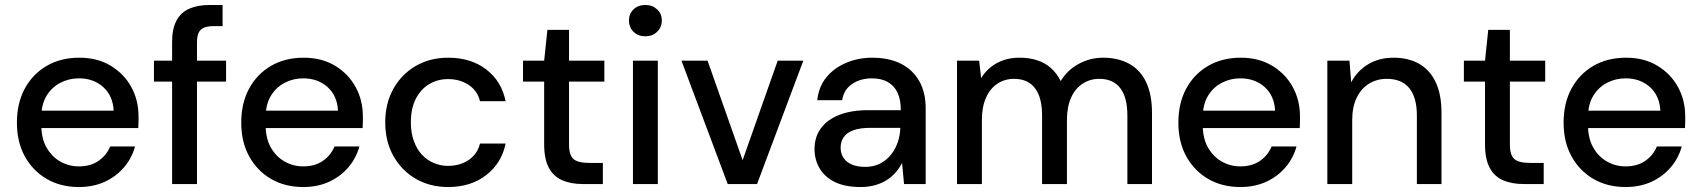

<svg xmlns="http://www.w3.org/2000/svg" viewBox="-20 -740 6838 772"><path d="M297 12Q224 12 168 -20.5Q112 -53 80 -111Q48 -169 48 -247Q48 -325 79.5 -383.5Q111 -442 167.5 -475Q224 -508 299 -508Q372 -508 425.5 -475.5Q479 -443 508 -390Q537 -337 537 -272Q537 -262 537 -250Q537 -238 536 -225H122V-295H437Q434 -355 395 -390Q356 -425 297 -425Q257 -425 222.5 -407Q188 -389 167 -354.5Q146 -320 146 -267V-239Q146 -184 167 -147Q188 -110 222.5 -90.5Q257 -71 297 -71Q344 -71 376 -93Q408 -115 423 -151H523Q510 -104 479 -67.5Q448 -31 402 -9.5Q356 12 297 12Z M672 0V-572Q672 -624 689.5 -657Q707 -690 741 -705Q775 -720 823 -720H875V-635H839Q803 -635 787.5 -620.5Q772 -606 772 -570V0ZM599 -412V-496H889V-412Z M1199 12Q1126 12 1070 -20.5Q1014 -53 982 -111Q950 -169 950 -247Q950 -325 981.5 -383.5Q1013 -442 1069.5 -475Q1126 -508 1201 -508Q1274 -508 1327.5 -475.5Q1381 -443 1410 -390Q1439 -337 1439 -272Q1439 -262 1439 -250Q1439 -238 1438 -225H1024V-295H1339Q1336 -355 1297 -390Q1258 -425 1199 -425Q1159 -425 1124.5 -407Q1090 -389 1069 -354.5Q1048 -320 1048 -267V-239Q1048 -184 1069 -147Q1090 -110 1124.5 -90.5Q1159 -71 1199 -71Q1246 -71 1278 -93Q1310 -115 1325 -151H1425Q1412 -104 1381 -67.5Q1350 -31 1304 -9.5Q1258 12 1199 12Z M1782 12Q1709 12 1652 -21Q1595 -54 1562 -112.5Q1529 -171 1529 -248Q1529 -325 1562 -383.5Q1595 -442 1652 -475Q1709 -508 1782 -508Q1874 -508 1935.5 -460.5Q1997 -413 2013 -333H1910Q1900 -375 1864.5 -398.5Q1829 -422 1781 -422Q1741 -422 1707 -402.5Q1673 -383 1652.5 -344Q1632 -305 1632 -248Q1632 -206 1644 -173Q1656 -140 1676.5 -118Q1697 -96 1724.5 -84.5Q1752 -73 1781 -73Q1813 -73 1839.5 -83.5Q1866 -94 1884.5 -114Q1903 -134 1910 -163H2013Q1997 -84 1935 -36Q1873 12 1782 12Z M2324 0Q2276 0 2241 -15Q2206 -30 2187 -65Q2168 -100 2168 -160V-412H2083V-496H2168L2181 -620H2268V-496H2410V-412H2268V-159Q2268 -116 2286 -100.5Q2304 -85 2348 -85H2404V0Z M2525 0V-496H2625V0ZM2575 -594Q2546 -594 2527.5 -612Q2509 -630 2509 -658Q2509 -685 2527.5 -702.5Q2546 -720 2575 -720Q2603 -720 2622 -702.5Q2641 -685 2641 -658Q2641 -630 2622 -612Q2603 -594 2575 -594Z M2906 0 2720 -496H2825L2966 -96L3107 -496H3210L3024 0Z M3440 12Q3377 12 3336 -8.5Q3295 -29 3275 -64Q3255 -99 3255 -140Q3255 -189 3280.5 -224Q3306 -259 3354.5 -278Q3403 -297 3471 -297H3602Q3602 -340 3588.5 -368Q3575 -396 3549 -410.5Q3523 -425 3486 -425Q3440 -425 3406.5 -402.5Q3373 -380 3366 -337H3266Q3272 -392 3303 -429.5Q3334 -467 3382.5 -487.5Q3431 -508 3486 -508Q3556 -508 3604 -483Q3652 -458 3677 -412.5Q3702 -367 3702 -305V0H3615L3607 -85Q3597 -65 3581.5 -47Q3566 -29 3545.5 -16Q3525 -3 3498.5 4.5Q3472 12 3440 12ZM3459 -69Q3492 -69 3518 -82Q3544 -95 3562 -117.5Q3580 -140 3589.5 -167.5Q3599 -195 3600 -225V-226H3481Q3437 -226 3410.5 -216Q3384 -206 3372 -188Q3360 -170 3360 -146Q3360 -123 3371.5 -105.5Q3383 -88 3405 -78.5Q3427 -69 3459 -69Z M3828 0V-496H3917L3925 -426Q3949 -465 3988.5 -486.5Q4028 -508 4079 -508Q4118 -508 4149.5 -498Q4181 -488 4205 -467Q4229 -446 4245 -414Q4271 -458 4317 -483Q4363 -508 4415 -508Q4476 -508 4520.5 -483.5Q4565 -459 4588.5 -409.5Q4612 -360 4612 -286V0H4513V-276Q4513 -348 4484.5 -385.5Q4456 -423 4400 -423Q4363 -423 4333 -403.5Q4303 -384 4286.5 -347Q4270 -310 4270 -257V0H4170V-276Q4170 -348 4141.5 -385.5Q4113 -423 4057 -423Q4020 -423 3990.5 -403.5Q3961 -384 3944.5 -347Q3928 -310 3928 -257V0Z M4967 12Q4894 12 4838 -20.5Q4782 -53 4750 -111Q4718 -169 4718 -247Q4718 -325 4749.5 -383.5Q4781 -442 4837.5 -475Q4894 -508 4969 -508Q5042 -508 5095.5 -475.5Q5149 -443 5178 -390Q5207 -337 5207 -272Q5207 -262 5207 -250Q5207 -238 5206 -225H4792V-295H5107Q5104 -355 5065 -390Q5026 -425 4967 -425Q4927 -425 4892.5 -407Q4858 -389 4837 -354.5Q4816 -320 4816 -267V-239Q4816 -184 4837 -147Q4858 -110 4892.5 -90.5Q4927 -71 4967 -71Q5014 -71 5046 -93Q5078 -115 5093 -151H5193Q5180 -104 5149 -67.5Q5118 -31 5072 -9.5Q5026 12 4967 12Z M5317 0V-496H5406L5413 -409Q5437 -455 5481 -481.5Q5525 -508 5583 -508Q5643 -508 5686 -483.5Q5729 -459 5752.5 -410Q5776 -361 5776 -286V0H5677V-276Q5677 -348 5646.5 -385.5Q5616 -423 5556 -423Q5516 -423 5484.5 -403.5Q5453 -384 5435 -347Q5417 -310 5417 -257V0Z M6107 0Q6059 0 6024 -15Q5989 -30 5970 -65Q5951 -100 5951 -160V-412H5866V-496H5951L5964 -620H6051V-496H6193V-412H6051V-159Q6051 -116 6069 -100.5Q6087 -85 6131 -85H6187V0Z M6516 12Q6443 12 6387 -20.5Q6331 -53 6299 -111Q6267 -169 6267 -247Q6267 -325 6298.5 -383.5Q6330 -442 6386.5 -475Q6443 -508 6518 -508Q6591 -508 6644.5 -475.5Q6698 -443 6727 -390Q6756 -337 6756 -272Q6756 -262 6756 -250Q6756 -238 6755 -225H6341V-295H6656Q6653 -355 6614 -390Q6575 -425 6516 -425Q6476 -425 6441.5 -407Q6407 -389 6386 -354.5Q6365 -320 6365 -267V-239Q6365 -184 6386 -147Q6407 -110 6441.5 -90.5Q6476 -71 6516 -71Q6563 -71 6595 -93Q6627 -115 6642 -151H6742Q6729 -104 6698 -67.5Q6667 -31 6621 -9.5Q6575 12 6516 12Z"/></svg>

Font: DM Sans 24pt Medium
Style: Regular
Weight: 500
Designer: Colophon Foundry, Jonny Pinhorn
Foundry: Colophon Foundry
Version: Version 4.004;gftools[0.9.30]